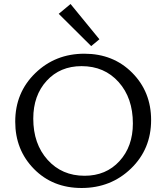

<svg xmlns="http://www.w3.org/2000/svg" viewBox="-20 -932 829 958"><path d="M435 -702 273 -863 332 -912 476 -736ZM387 6Q243 6 149.5 -89Q56 -184 56 -325Q56 -470 156 -567Q256 -664 401 -664Q545 -664 639.5 -569Q734 -474 734 -333Q734 -188 633.5 -91Q533 6 387 6ZM402 -55Q509 -55 576 -128Q643 -201 643 -316Q643 -443 572 -522.5Q501 -602 387 -602Q280 -602 213 -529Q146 -456 146 -340Q146 -214 217.5 -134.5Q289 -55 402 -55Z"/></svg>

Font: EauTest Medium
Style: Regular
Weight: 500
Designer: Christian Thalmann (Catharsis Fonts)
Version: Version 0.001;PS 000.001;hotconv 1.0.88;makeotf.lib2.5.64775